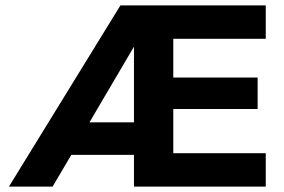

<svg xmlns="http://www.w3.org/2000/svg" viewBox="-20 -688 1047 708"><path d="M13 0 424 -668H960V-545H619V-402H930V-286H619V-123H960V0H474V-117H243L174 0ZM310 -237H474V-516Z"/></svg>

Font: Gantari
Style: Bold
Weight: 700
Designer: Anugrah Pasau
Foundry: Lafontype
Version: Version 1.000; ttfautohint (v1.6)